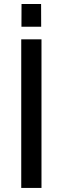

<svg xmlns="http://www.w3.org/2000/svg" viewBox="-20 -920 307 940"><path d="M84 0ZM183.1 0H84V-727.5H183.1ZM85 -789.1Q85 -807.6 85.2 -844.7Q85.4 -881.8 85.4 -900.4H181.2Q181.2 -881.8 181.4 -844.7Q181.6 -807.6 181.6 -789.1Z"/></svg>

Font: Coda
Style: Regular
Weight: 400
Designer: vernon adams
Foundry: vernon adams
Version: Version 2.000; ttfautohint (v0.8) -r 50 -G 200 -x